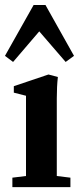

<svg xmlns="http://www.w3.org/2000/svg" viewBox="-34 -765 336 785"><path d="M19.5 -511.7 -13.7 -536.6 103.5 -744.6H151.9L268.6 -536.6L234.4 -511.7L126.5 -636.7ZM16.6 0V-38.6L72.3 -45.4V-373.5L22.5 -386.2V-412.6L164.1 -460.4L202.6 -450.2Q198.2 -411.6 198.2 -362.3V-45.4L253.9 -38.6V0Z"/></svg>

Font: Elstob 8pt
Style: Bold
Weight: 700
Designer: Peter S. Baker
Version: Version 1.015